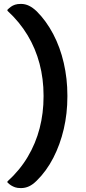

<svg xmlns="http://www.w3.org/2000/svg" viewBox="-20 -791 440 983"><path d="M168 134Q148 154 128.5 163Q109 172 87 172Q69 172 57.5 168Q46 164 36.5 158Q27 152 18 143V138Q81 81 122 12Q163 -57 183 -134.5Q203 -212 203 -296V-303Q203 -387 182.5 -465Q162 -543 121 -611Q80 -679 18 -736V-741Q27 -750 36 -756.5Q45 -763 57 -767Q69 -771 87 -771Q109 -771 128.5 -761.5Q148 -752 168 -733Q217 -684 252.5 -616.5Q288 -549 306.5 -468.5Q325 -388 325 -303V-296Q325 -210 306.5 -130.5Q288 -51 253 17Q218 85 168 134Z"/></svg>

Font: Recursive Casual SemiBold
Style: Regular
Weight: 600
Version: Version 1.047